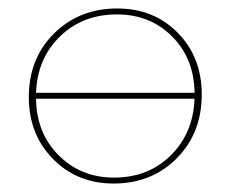

<svg xmlns="http://www.w3.org/2000/svg" viewBox="-20 -430 544 453"><path d="M257 -410Q343 -410 399.5 -352.5Q456 -295 456 -207Q456 -116 397 -56.5Q338 3 248 3Q162 3 105 -55Q48 -113 48 -201Q48 -292 107.5 -351Q167 -410 257 -410ZM256 -396Q175 -396 121.5 -344Q68 -292 65 -211H439Q438 -292 386 -344Q334 -396 256 -396ZM249 -11Q330 -11 383 -63.5Q436 -116 439 -197H65Q66 -116 118.5 -63.5Q171 -11 249 -11Z"/></svg>

Font: EauTestInfant Thin
Style: Italic
Weight: 250
Italic angle: -12°
Designer: Christian Thalmann (Catharsis Fonts)
Version: Version 0.001;PS 000.001;hotconv 1.0.88;makeotf.lib2.5.64775